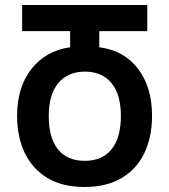

<svg xmlns="http://www.w3.org/2000/svg" viewBox="-20 -734 674 764"><path d="M316 10Q228 10 168.5 -26Q109 -62 78.5 -125.5Q48 -189 48 -273Q48 -387 105 -459.5Q162 -532 259 -546V-610H68V-714H566V-610H375V-546Q474 -533 529.5 -460Q585 -387 585 -273Q585 -189 554.5 -125Q524 -61 464 -25.5Q404 10 316 10ZM317 -94Q387 -94 424 -140Q461 -186 461 -273Q461 -358 423.5 -403.5Q386 -449 318 -449Q250 -449 212 -403.5Q174 -358 174 -272Q174 -186 210.5 -140Q247 -94 317 -94Z"/></svg>

Font: Noto Sans Georgian Condensed SemiBold
Style: Regular
Weight: 600
Width: 3
Designer: Monotype Design Team, Akaki Razmadze
Foundry: Google LLC
Version: Version 2.005; ttfautohint (v1.8.4.7-5d5b)